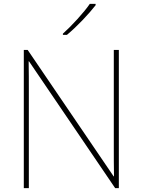

<svg xmlns="http://www.w3.org/2000/svg" viewBox="-20 -1065 738 992"><path d="M474 -1038V-1045H444C415 -1002 350 -931 305 -891V-885H326C379 -929 439 -993 474 -1038ZM594 -93V-807H568V-304C568 -258 568 -204 569 -154H567L123 -807H103V-93H129V-595C129 -648 129 -690 128 -748H130L575 -93Z"/></svg>

Font: Noto Sans Telugu UI Thin
Style: Regular
Weight: 100
Designer: Jelle Bosma - Monotype Design Team
Foundry: Monotype Imaging Inc.
Version: Version 2.005